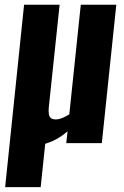

<svg xmlns="http://www.w3.org/2000/svg" viewBox="-20 -598 518 802"><path d="M1.5 183.6 80.6 -578.1H229L183.6 -147.5Q183.1 -140.6 183.1 -134.8Q183.1 -119.6 187.5 -110.8Q193.8 -98.6 214.4 -99.1Q236.8 -99.6 269.5 -120.6L317.4 -578.1H465.8L405.3 0H256.8L262.2 -49.3Q221.2 -14.6 182.1 -2Q180.7 -1.5 178 -0.5Q175.3 0.5 173.1 1.2Q170.9 2 168.9 2.4L149.9 183.6Z"/></svg>

Font: Oswald
Style: Demi-Bold
Weight: 600
Designer: Vernon Adams
Foundry: Vernon Adams
Version: 3.0; ttfautohint (v0.94.23-7a4d-dirty) -l 8 -r 50 -G 200 -x 